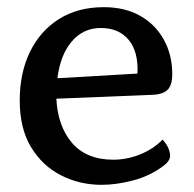

<svg xmlns="http://www.w3.org/2000/svg" viewBox="-20 -580 540 535"><path d="M137 -305Q141 -228 181 -181.5Q221 -135 296 -135Q334 -135 371 -150Q408 -165 433 -191Q454 -168 454 -145Q453 -130 433 -116Q396 -89 350 -77Q304 -65 263 -65Q202 -65 150 -91.5Q98 -118 66.5 -170Q35 -222 35 -300Q35 -377 63.5 -435.5Q92 -494 144.5 -527Q197 -560 269 -560Q328 -560 370.5 -536Q413 -512 436.5 -469.5Q460 -427 460 -373Q460 -345 448.5 -331.5Q437 -318 409 -316ZM261 -502Q212 -502 180 -464.5Q148 -427 140 -362L363 -375Q366 -436 338.5 -469Q311 -502 261 -502Z"/></svg>

Font: Gowun Batang
Style: Bold
Weight: 700
Designer: Yanghee Ryu
Foundry: Yanghee Ryu
Version: Version 2.000